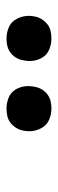

<svg xmlns="http://www.w3.org/2000/svg" viewBox="186 -975 178 590"><g transform="rotate(-90 275.0 -680.0)"><path d="M452 -611Q435 -611 419.5 -617Q404 -623 395 -636Q386 -649 383.5 -665.5Q381 -682 385 -699Q387 -710 393 -720Q399 -730 408.5 -737Q418 -744 429 -746.5Q440 -749 451 -749Q468 -749 483.5 -743Q499 -737 508 -724Q517 -711 520 -694.5Q523 -678 519 -661Q517 -650 510.5 -640Q504 -630 495 -623Q486 -616 474.5 -613.5Q463 -611 452 -611ZM237 -611Q220 -611 204.5 -617Q189 -623 180 -636Q171 -649 168 -665.5Q165 -682 169 -699Q171 -710 177.5 -720Q184 -730 193 -737Q202 -744 213.5 -746.5Q225 -749 236 -749Q253 -749 268.5 -743Q284 -737 293 -724Q302 -711 304.5 -694.5Q307 -678 303 -661Q301 -650 295 -640Q289 -630 279.5 -623Q270 -616 259 -613.5Q248 -611 237 -611Z"/></g></svg>

Font: Lode Dark Term
Style: Bold Italic
Weight: 700
Italic angle: -11°
Monospace: yes
Designer: Belleve Invis
Foundry: Belleve Invis
Version: Version 29.2.0